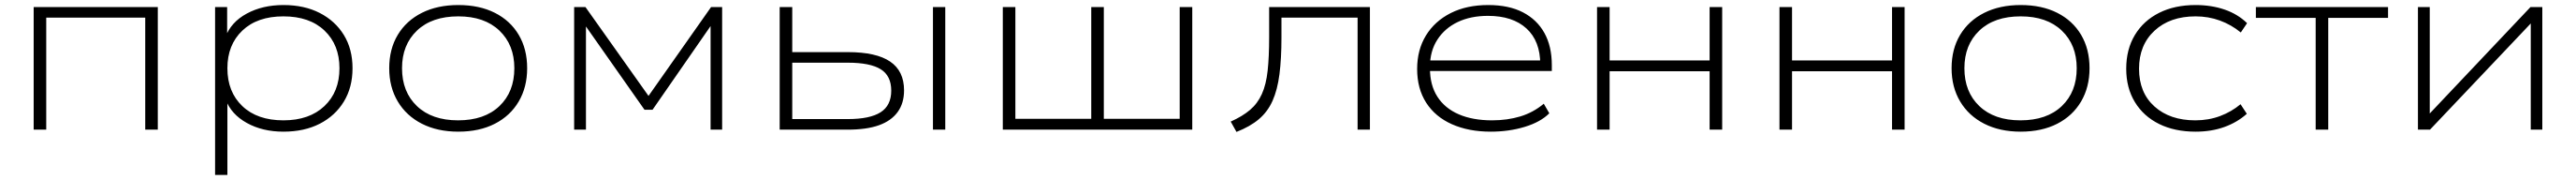

<svg xmlns="http://www.w3.org/2000/svg" viewBox="-20 -515 10252 715"><path d="M114 0V-487H608V0H558V-445H164V0Z M836 180V-487H884V-367H877Q899 -427 962 -461Q1025 -495 1108 -495Q1191 -495 1252.5 -463.5Q1314 -432 1348.5 -376Q1383 -320 1383 -244Q1383 -168 1348.5 -111.5Q1314 -55 1252.5 -23.5Q1191 8 1108 8Q1025 8 962.5 -26.5Q900 -61 878 -120H885V180ZM1108 -37Q1211 -37 1271 -93.5Q1331 -150 1331 -244Q1331 -337 1271.5 -393.5Q1212 -450 1108 -450Q1004 -450 944.5 -393.5Q885 -337 885 -244Q885 -150 944.5 -93.5Q1004 -37 1108 -37Z M1804 8Q1721 8 1659 -23.5Q1597 -55 1563 -112Q1529 -169 1529 -244Q1529 -320 1563 -376.5Q1597 -433 1659 -464Q1721 -495 1804 -495Q1888 -495 1949.5 -464Q2011 -433 2044.5 -376.5Q2078 -320 2078 -244Q2078 -169 2044.5 -112Q2011 -55 1949.5 -23.5Q1888 8 1804 8ZM1803 -37Q1908 -37 1967.5 -93.5Q2027 -150 2027 -244Q2027 -337 1967.5 -393.5Q1908 -450 1804 -450Q1699 -450 1639.5 -393.5Q1580 -337 1580 -244Q1580 -150 1639.5 -93.5Q1699 -37 1803 -37Z M2265 0V-487H2310L2561 -134L2810 -487H2854V0H2808V-433H2823L2577 -79H2545L2295 -434H2312V0Z M3083 0V-487H3133V-308H3354Q3467 -308 3522.5 -270.5Q3578 -233 3578 -156Q3578 -105 3552.5 -70Q3527 -35 3478 -17.5Q3429 0 3354 0ZM3133 -42H3354Q3442 -42 3484.5 -69Q3527 -96 3527 -155Q3527 -214 3485 -240Q3443 -266 3354 -266H3133ZM3693 0V-487H3742V0Z M3971 0V-487H4021V-43H4323V-487H4373V-43H4675V-487H4725V0Z M4901 9 4878 -32Q4925 -53 4955 -78.5Q4985 -104 5002 -141.5Q5019 -179 5025 -234Q5031 -289 5031 -368V-487H5432V0H5383V-445H5080V-366Q5080 -282 5072 -220Q5064 -158 5044.5 -114.5Q5025 -71 4990 -41.5Q4955 -12 4901 9Z M5913 8Q5825 8 5758.5 -21.5Q5692 -51 5656 -107Q5620 -163 5620 -241Q5620 -317 5655 -374Q5690 -431 5753.5 -463Q5817 -495 5903 -495Q5985 -495 6041 -466Q6097 -437 6126.5 -384Q6156 -331 6156 -256V-233H5650V-275H6134L6110 -259Q6110 -352 6055 -402Q6000 -452 5902 -452Q5833 -452 5781.5 -427.5Q5730 -403 5700.5 -357.5Q5671 -312 5671 -250V-243Q5671 -177 5700.5 -131Q5730 -85 5785.5 -61Q5841 -37 5918 -37Q5979 -37 6030.5 -52.5Q6082 -68 6124 -103L6146 -65Q6111 -30 6048 -11Q5985 8 5913 8Z M6336 0V-487H6386V-275H6784V-487H6834V0H6784V-232H6386V0Z M7062 0V-487H7112V-275H7510V-487H7560V0H7510V-232H7112V0Z M8022 8Q7939 8 7877 -23.5Q7815 -55 7781 -112Q7747 -169 7747 -244Q7747 -320 7781 -376.5Q7815 -433 7877 -464Q7939 -495 8022 -495Q8106 -495 8167.5 -464Q8229 -433 8262.5 -376.5Q8296 -320 8296 -244Q8296 -169 8262.5 -112Q8229 -55 8167.5 -23.5Q8106 8 8022 8ZM8021 -37Q8126 -37 8185.5 -93.5Q8245 -150 8245 -244Q8245 -337 8185.5 -393.5Q8126 -450 8022 -450Q7917 -450 7857.5 -393.5Q7798 -337 7798 -244Q7798 -150 7857.5 -93.5Q7917 -37 8021 -37Z M8718 8Q8635 8 8573 -22.5Q8511 -53 8476.5 -109.5Q8442 -166 8442 -242Q8442 -319 8476.5 -376Q8511 -433 8573 -464Q8635 -495 8718 -495Q8781 -495 8833.5 -477Q8886 -459 8923 -423L8898 -386Q8860 -417 8814.5 -433.5Q8769 -450 8718 -450Q8616 -450 8554.5 -393Q8493 -336 8493 -242Q8493 -147 8554.5 -92Q8616 -37 8717 -37Q8770 -37 8815.5 -54Q8861 -71 8897 -101L8922 -63Q8884 -29 8832.5 -10.5Q8781 8 8718 8Z M9196 0V-444H8958V-487H9484V-444H9246V0Z M9603 0V-487H9650V-60H9646L10051 -487H10098V0H10052V-426H10056L9651 0Z"/></svg>

Font: Nunito Sans 10pt Expanded ExtraLight
Style: Regular
Weight: 250
Width: 7
Designer: Vernon Adams
Foundry: Vernon Adams
Version: Version 3.101;gftools[0.9.27]